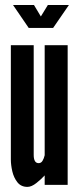

<svg xmlns="http://www.w3.org/2000/svg" viewBox="-20 -724 308 752"><path d="M87.5 8Q62.5 8 48.2 -10Q34 -28 28.2 -53Q22.5 -78 22.5 -99V-547H112V-117Q112 -101.5 116.8 -93.2Q121.5 -85 131.5 -85Q141 -85 146.5 -94Q152 -103 155 -116V-547H245V0H155V-37Q142.5 -23 123 -7.5Q103.5 8 87.5 8ZM92.5 -614.5 31 -704.5H113L140 -659.5L167.5 -704.5H250L188 -614.5Z"/></svg>

Font: League Gothic SemiCondensed
Style: Regular
Weight: 400
Width: 4
Designer: The League of Moveable Type
Version: Version 2.001